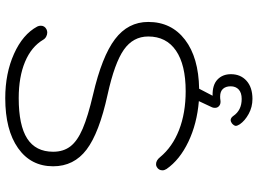

<svg xmlns="http://www.w3.org/2000/svg" viewBox="-142 -608 958 713"><g transform="rotate(-90 336.5 -251.0)"><path d="M363 12 338 60Q378 59 398 78Q418 97 418 128Q418 164 393.5 186Q369 208 326 208Q296 208 270.5 194Q245 180 232 161Q226 151 226 147Q226 140 235 132Q242 127 247 127Q256 127 263 137Q284 168 326 168Q349 168 361 157Q373 146 373 127Q373 109 363.5 98.5Q354 88 335 88Q327 88 322 89Q309 91 301 85Q293 79 293 69Q293 62 295 58L318 9Q234 2 167 -30Q100 -62 66 -111Q61 -119 61 -126Q61 -140 73 -147Q77 -150 84 -150Q98 -150 110 -135Q148 -89 211 -64.5Q274 -40 355 -40Q453 -40 505.5 -76Q558 -112 558 -179Q558 -235 509 -269.5Q460 -304 342 -330Q200 -361 138 -408Q76 -455 76 -532Q76 -615 143.5 -662.5Q211 -710 329 -710Q421 -710 493.5 -677.5Q566 -645 595 -591Q598 -585 598 -578Q598 -564 585 -557Q579 -554 573 -554Q565 -554 557.5 -558Q550 -562 546 -569Q520 -613 464 -636.5Q408 -660 329 -660Q228 -660 179 -628.5Q130 -597 130 -532Q130 -494 150 -468Q170 -442 215.5 -422.5Q261 -403 342 -384Q484 -351 548 -302.5Q612 -254 612 -179Q612 -93 546 -42.5Q480 8 364 10Z"/></g></svg>

Font: Kodchasan ExtraLight
Style: Regular
Weight: 275
Version: Version 1.000; ttfautohint (v1.6)